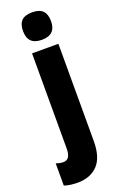

<svg xmlns="http://www.w3.org/2000/svg" viewBox="-228 -823 683 1110"><g transform="rotate(-20 113.5 -268.0)"><path d="M46 -691Q46 -734 66.5 -755Q87 -776 132 -776Q177 -776 197.5 -754.5Q218 -733 218 -691Q218 -607 132 -607Q46 -607 46 -691ZM46 240Q26 240 4 237.5Q-18 235 -38 228V91Q-14 100 7 100Q51 100 51 32V-553H213V45Q213 145 168.5 192Q124 239 46 240Z"/></g></svg>

Font: Noto Sans Gurmukhi UI ExtraCondensed Black
Style: Regular
Weight: 900
Width: 2
Designer: Jelle Bosma - Monotype Design Team
Foundry: Monotype Imaging Inc.
Version: Version 2.004; ttfautohint (v1.8.4.7-5d5b)